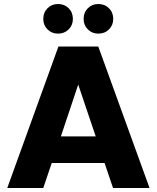

<svg xmlns="http://www.w3.org/2000/svg" viewBox="-20 -933 777 953"><path d="M16.1 0 270 -702.1H467.8L722.2 0H541L499 -124H236.8L194.8 0ZM194.8 -838.9Q194.8 -871.1 215.8 -892.1Q236.8 -913.1 268.1 -913.1Q299.8 -913.1 320.8 -892.1Q341.8 -871.1 341.8 -838.9Q341.8 -808.1 320.8 -787.1Q299.8 -766.1 268.1 -766.1Q236.8 -766.1 215.8 -787.1Q194.8 -808.1 194.8 -838.9ZM282.2 -255.9H455.1L368.2 -513.2ZM395 -838.9Q395 -871.1 416 -892.1Q437 -913.1 467.8 -913.1Q500 -913.1 521 -892.1Q542 -871.1 542 -838.9Q542 -808.1 521 -787.1Q500 -766.1 467.8 -766.1Q437 -766.1 416 -787.1Q395 -808.1 395 -838.9Z"/></svg>

Font: PoppinsZ
Style: Bold
Weight: 700
Designer: Ninad Kale (Devanagari), Jonny Pinhorn (Latin)
Foundry: Indian Type Foundry
Version: Version 3.002;FEAKit 1.0